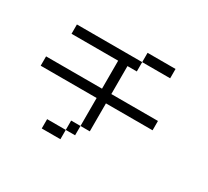

<svg xmlns="http://www.w3.org/2000/svg" viewBox="-144 -1028 1287 1189"><g transform="rotate(30 500.0 -433.5)"><path d="M600 -733.3V-800H800V-733.3ZM600 -666.7H533.3V-466.7H866.7V-400H533.3V-200H466.7V-400H66.7V-466.7H466.7V-666.7H133.3V-733.3H600ZM266.7 -66.7V-133.3H400V-66.7ZM400 -133.3V-200H466.7V-133.3Z"/></g></svg>

Font: Galmuri14 Regular
Style: Regular
Weight: 400
Designer: Lee Minseo (quiple)
Version: Version 2.399;hotconv 1.1.1;makeotfexe 2.6.0 DEVELOPMENT